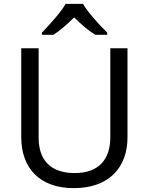

<svg xmlns="http://www.w3.org/2000/svg" viewBox="-20 -964 771 994"><path d="M197 -784H257C292 -807 328 -838 364 -874C400 -838 438 -805 473 -784H535V-795C491 -839 433 -902 410 -944H320C292 -896 235 -835 197 -795ZM640 -252V-714H551V-252C551 -144 496 -68 367 -68C242 -68 180 -135 180 -251V-714H90V-254C90 -95 184 10 362 10C551 10 640 -104 640 -252Z"/></svg>

Font: Noto Sans Sunuwar
Style: Regular
Weight: 400
Designer: Anshuman Pandey
Foundry: Jamra Patel LLC
Version: Version 1.000